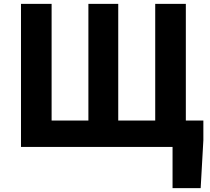

<svg xmlns="http://www.w3.org/2000/svg" viewBox="-20 -763 1091 997"><path d="M876 214V0H844V-137H1036V-35L1022 214ZM89 0V-743H248V-137H439V-743H594V-137H786V-743H945V0Z"/></svg>

Font: Noto Sans KR ExtraBold
Style: Regular
Weight: 800
Designer: Ryoko NISHIZUKA  (kana, bopomofo & ideographs); Paul D. Hunt (Latin, Greek & Cyrillic); Sandoll Communications , Soo-you
Foundry: Adobe
Version: Version 2.004-H2;hotconv 1.0.118;makeotfexe 2.5.65603